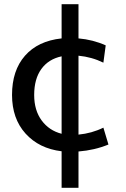

<svg xmlns="http://www.w3.org/2000/svg" viewBox="-20 -710 596 910"><path d="M272 7Q165 -6 101 -77Q37 -148 37 -260Q37 -376 98.5 -446Q160 -516 272 -528V-690H352V-528Q421 -522 481 -495L470 -413Q415 -440 352 -446V-72Q415 -78 470 -105L494 -25Q428 2 352 8V180H272ZM272 -76V-443Q210 -430 176 -383Q142 -336 142 -260Q142 -187 177.5 -139Q213 -91 272 -76Z"/></svg>

Font: Mplus 1p Medium
Style: Regular
Weight: 500
Version: Version 1.061